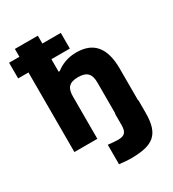

<svg xmlns="http://www.w3.org/2000/svg" viewBox="-231 -826 1031 1145"><g transform="rotate(-30 284.5 -254.0)"><path d="M55 -710V-656H-16V-548H55V0H213V-291C213 -350 235 -376 297 -376C357 -376 381 -350 381 -291V-77H379V1C379 51 362 67 318 67C296 67 279 65 249 62V196C289 200 305 202 326 202C480 202 540 161 540 9V-77H538V-295C538 -442 477 -509 361 -509C299 -509 255 -488 221 -462H213V-548H340V-656H213V-710Z"/></g></svg>

Font: LT Wave Text Black
Style: Regular
Weight: 900
Designer: Daniel Lyons
Version: Version 2.5 (Glyphs App)